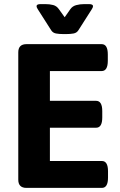

<svg xmlns="http://www.w3.org/2000/svg" viewBox="-20 -915 586 935"><path d="M475 -700Q505 -700 505 -650V-619Q505 -569 475 -569H223V-424H448Q478 -424 478 -374V-343Q478 -293 448 -293H223V-131H476Q506 -131 506 -81V-50Q506 0 476 0H109Q69 0 69 -40V-660Q69 -700 109 -700ZM413 -895Q433 -895 433 -885Q433 -879 427 -870L362 -768Q354 -755 338.5 -752Q323 -749 301 -749H290Q268 -749 252.5 -752Q237 -755 229 -768L164 -870Q158 -879 158 -885Q158 -895 178 -895H200Q222 -895 239 -890.5Q256 -886 267 -870L295 -831L323 -871Q333 -885 351 -890Q369 -895 391 -895Z"/></svg>

Font: Asap VF Beta
Style: Regular
Weight: 400
Designer: Pablo Cosgaya
Foundry: Pablo Cosgaya
Version: Version 1.007